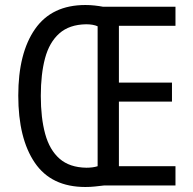

<svg xmlns="http://www.w3.org/2000/svg" viewBox="-20 -741 771 767"><path d="M321 -721Q340 -721 358 -719Q376 -717 392 -714H681V-638H455V-411H667V-335H455V-77H681V0H395Q378 2 359.5 4Q341 6 321 6Q185 6 119 -91Q53 -188 53 -359Q53 -529 120 -625Q187 -721 321 -721ZM324 -644Q257 -643 217 -607.5Q177 -572 160 -508.5Q143 -445 143 -358Q143 -270 160.5 -206Q178 -142 218 -107Q258 -72 325 -71Q351 -71 370 -77V-636Q352 -644 324 -644Z"/></svg>

Font: Noto Sans Tamil Condensed
Style: Regular
Weight: 400
Width: 3
Designer: Jelle Bosma - Monotype Design Team
Foundry: Monotype Imaging Inc.
Version: Version 2.004; ttfautohint (v1.8.4.7-5d5b)